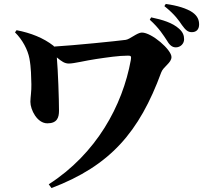

<svg xmlns="http://www.w3.org/2000/svg" viewBox="-20 -873 1040 973"><path d="M827 -666C840 -643 854 -633 871 -633C895 -633 913 -652 913 -674C913 -693 907 -710 888 -727C854 -758 803 -773 746 -785L739 -773C787 -730 809 -693 827 -666ZM902 -746C920 -721 932 -710 952 -710C976 -710 989 -725 989 -749C989 -772 981 -792 956 -810C927 -830 879 -845 820 -853L813 -842C868 -798 887 -768 902 -746ZM64 -720 56 -709C94 -672 121 -620 129 -577C138 -530 138 -480 139 -446C140 -412 134 -379 134 -357C134 -317 168 -248 220 -248C270 -248 279 -278 279 -312C279 -370 274 -515 268 -582C293 -561 308 -551 329 -551C356 -551 413 -566 468 -574C523 -582 581 -591 629 -591C644 -591 646 -588 643 -569C601 -337 468 -94 227 61L241 80C539 -33 686 -204 797 -506C808 -536 849 -554 849 -584C849 -621 749 -708 699 -708C675 -708 639 -674 617 -671C573 -665 356 -643 254 -637L251 -641C200 -681 136 -706 64 -720Z"/></svg>

Font: Noto Serif CJK HK Black
Style: Regular
Weight: 900
Designer: Ryoko NISHIZUKA 西塚涼子 (kana & ideographs); Frank Grießhammer (Latin, Greek & Cyrillic); Wenlong ZHANG 张文龙 (bopomofo); San
Foundry: Adobe
Version: Version 2.001;hotconv 1.1.0;makeotfexe 2.6.0